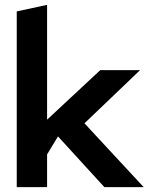

<svg xmlns="http://www.w3.org/2000/svg" viewBox="-20 -771 642 791"><path d="M572 0 328 -263 557 -482H393L174 -278V-751L49 -724V0H174V-135L219 -209L410 0Z"/></svg>

Font: Bluebird
Style: Regular
Weight: 400
Designer: Jasper
Foundry: Cannot Into Space Fonts
Version: Version 0.98